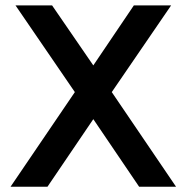

<svg xmlns="http://www.w3.org/2000/svg" viewBox="-20 -708 708 728"><path d="M177.5 -687.5H38.8L263.8 -358.8L20 0H160L333.8 -256.2L507.5 0H647.5L403.8 -358.8L628.8 -687.5H487.5L333.8 -460Z"/></svg>

Font: Cambay
Style: Bold
Weight: 700
Designer: Pooja Saxena
Foundry: Pooja Saxena
Version: Version 1.096;PS 001.096;hotconv 1.0.70;makeotf.lib2.5.58329